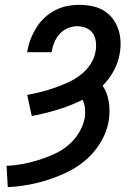

<svg xmlns="http://www.w3.org/2000/svg" viewBox="-20 -763 540 791"><path d="M12 8 7 -80Q39 -81 71.5 -87Q104 -93 136.5 -103Q169 -113 200.5 -127Q232 -141 259 -163Q286 -185 304.5 -215Q323 -245 329 -277Q332 -297 330 -316.5Q328 -336 320 -352Q270 -327 217 -311Q164 -295 111 -285L92 -372Q121 -377 149.5 -384.5Q178 -392 205.5 -401.5Q233 -411 260.5 -423.5Q288 -436 312 -454.5Q336 -473 353 -499Q370 -525 374 -553Q377 -572 375 -591Q373 -610 363 -625Q353 -640 335.5 -647.5Q318 -655 298 -655Q279 -655 259.5 -647Q240 -639 226 -623.5Q212 -608 204 -589Q196 -570 193 -551L192 -548H92L93 -554Q97 -578 106.5 -602.5Q116 -627 130 -649.5Q144 -672 164 -690.5Q184 -709 207.5 -721Q231 -733 256 -738Q281 -743 306 -743Q333 -743 358.5 -738Q384 -733 405.5 -720.5Q427 -708 442.5 -688.5Q458 -669 466.5 -645Q475 -621 476.5 -594.5Q478 -568 473 -541Q467 -505 448.5 -471Q430 -437 403 -410Q423 -380 428.5 -342Q434 -304 428 -265Q421 -223 398 -182.5Q375 -142 341.5 -111Q308 -80 267 -59Q226 -38 183.5 -24Q141 -10 98 -2Q55 6 12 8Z"/></svg>

Font: Iosevka Term Curly SmBd Obl
Style: Regular
Weight: 600
Italic angle: -9°
Designer: Belleve Invis
Foundry: Belleve Invis
Version: Version 32.3.0